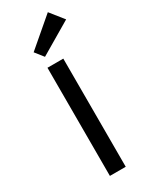

<svg xmlns="http://www.w3.org/2000/svg" viewBox="-203 -818 677 861"><g transform="rotate(-30 135.5 -387.5)"><path d="M172 -560V0H90V-560ZM216 -775 271 -706 105 -608 71 -651Z"/></g></svg>

Font: Carrois Gothic SC
Style: Regular
Weight: 400
Designer: Ralph du Carrois
Foundry: Ralph du Carrois
Version: Version 1.001